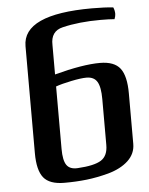

<svg xmlns="http://www.w3.org/2000/svg" viewBox="-52 -754 632 812"><g transform="rotate(-5 263.5 -348.5)"><path d="M382 -478Q309 -478 189 -446V-571Q187 -630 239 -642Q309 -659 401 -659Q438 -659 460 -657Q465 -670 465 -679Q465 -694 459 -707Q423 -711 369 -711Q75 -711 75 -576V-122Q75 -49 100.5 -17.5Q126 14 189 14Q239 14 283 9Q327 4 376 -9Q430 -24 461.5 -53.5Q493 -83 493 -125V-339Q493 -413 468 -445.5Q443 -478 382 -478ZM320 -421Q352 -421 365.5 -398.5Q379 -376 379 -325V-130Q379 -84 350 -65.5Q321 -47 250 -43Q217 -41 203 -61Q189 -81 189 -130V-395Q214 -404 255.5 -412.5Q297 -421 320 -421Z"/></g></svg>

Font: Federant
Style: Regular
Weight: 400
Designer: Olexa M. Volochay, Alexei Vanyashin, Otto Ludwig Naegele
Foundry: Cyreal (www.cyreal.org)
Version: Version 1.011; ttfautohint (v1.4.1)